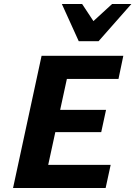

<svg xmlns="http://www.w3.org/2000/svg" viewBox="-20 -936 674 956"><path d="M506 0H45L187 -658H594L570 -543H313L220 -115H531ZM151 -278 176 -389H508L484 -278ZM372 -731 418 -806 538 -916H634L471 -731ZM372 -731 288 -916H389L461 -807L471 -731Z"/></svg>

Font: Ysabeau Office ExtraBold
Style: Italic
Weight: 800
Italic angle: -12°
Designer: Christian Thalmann (Catharsis Fonts)
Version: Version 2.001;gftools[0.9.30]; featfreeze: tnum,lnum,ss02